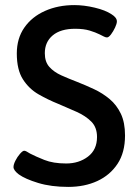

<svg xmlns="http://www.w3.org/2000/svg" viewBox="-20 -727 540 754"><path d="M248 7Q181 7 130 -8.5Q79 -24 54 -42Q33 -58 33 -71Q33 -81 40.5 -96Q48 -111 58.5 -123Q69 -135 75 -135Q79 -135 84.5 -132Q90 -129 98 -124Q119 -113 154 -99Q189 -85 240 -85Q290 -85 325.5 -112Q361 -139 361 -189Q361 -227 338.5 -249.5Q316 -272 281.5 -287.5Q247 -303 209 -319Q169 -335 131.5 -356.5Q94 -378 70 -415.5Q46 -453 46 -517Q46 -576 75.5 -618.5Q105 -661 156.5 -684Q208 -707 272 -707Q310 -707 352 -697Q394 -687 418 -671Q439 -658 439 -643Q439 -634 432 -619Q425 -604 416 -592Q407 -580 400 -580Q395 -580 388 -583.5Q381 -587 371 -592Q355 -600 332 -607Q309 -614 275 -614Q218 -614 187 -588Q156 -562 156 -518Q156 -484 174 -464Q192 -444 221 -431Q250 -418 284 -405Q317 -392 350 -376.5Q383 -361 410.5 -338Q438 -315 454.5 -280.5Q471 -246 471 -195Q471 -128 441.5 -83.5Q412 -39 362 -16Q312 7 248 7Z"/></svg>

Font: Asap Medium
Style: Regular
Weight: 500
Designer: Pablo Cosgaya
Foundry: Omnibus-Type
Version: Version 3.001; ttfautohint (v1.8.3)